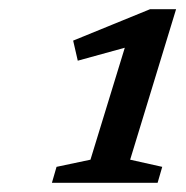

<svg xmlns="http://www.w3.org/2000/svg" viewBox="-20 -724 402 416"><path d="M176 -378 266 -671.5 286.5 -630.5 148.5 -592.5 138.5 -636 305 -704H361.5L262 -378L331.5 -362.5L321.5 -328H92.5L102.5 -362.5Z"/></svg>

Font: Newsreader 7pt
Style: Italic
Weight: 400
Italic angle: -17°
Designer: Hugues Gentile
Foundry: Production Type
Version: Version 1.003